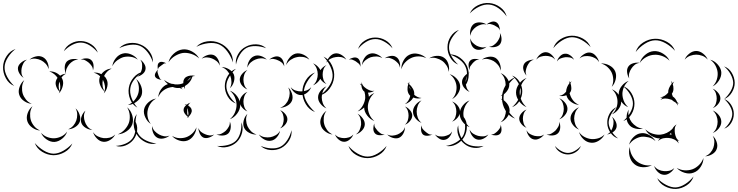

<svg xmlns="http://www.w3.org/2000/svg" viewBox="-90 -896 4834 1258"><path d="M328 -560Q341 -592 374 -610.5Q407 -629 442 -627Q477 -626 508.5 -605Q540 -584 551 -551Q529 -579 499.5 -597.5Q470 -616 442 -617Q414 -618 383 -602Q352 -586 328 -560ZM691 -580Q717 -608 757 -613.5Q797 -619 831 -604Q866 -590 890 -557Q914 -524 912 -487Q901 -523 878 -553Q855 -583 828 -595Q800 -607 762 -602Q724 -597 691 -580ZM3 -333Q-32 -347 -51.5 -383Q-71 -419 -70 -457Q-69 -495 -46.5 -529Q-24 -563 12 -575Q-18 -552 -38.5 -519.5Q-59 -487 -60 -457Q-61 -426 -43 -392.5Q-25 -359 3 -333ZM646 -462Q649 -489 668 -513.5Q687 -538 714 -545Q740 -552 769 -539.5Q798 -527 813 -505Q791 -521 766 -524Q741 -527 720 -522Q699 -516 678.5 -501Q658 -486 646 -462ZM103 -505Q119 -520 144.5 -526Q170 -532 190 -522Q210 -512 220.5 -488.5Q231 -465 228 -443Q223 -464 209 -478.5Q195 -493 179 -501Q163 -509 143 -511.5Q123 -514 103 -505ZM438 -505Q453 -513 474 -513.5Q495 -514 507 -503Q520 -492 522.5 -471.5Q525 -451 519 -435Q519 -452 510.5 -464Q502 -476 492 -485Q481 -494 468 -501Q455 -508 438 -505ZM343 -413Q334 -429 334 -452.5Q334 -476 346 -491Q359 -505 382 -508.5Q405 -512 423 -505Q404 -505 389 -496Q374 -487 364 -475Q354 -463 347 -447.5Q340 -432 343 -413ZM829 -505Q844 -496 855.5 -477Q867 -458 863 -440Q860 -423 842.5 -409.5Q825 -396 807 -394Q823 -402 830 -416.5Q837 -431 840 -445Q842 -459 841 -475Q840 -491 829 -505ZM65 -386Q48 -396 36.5 -416Q25 -436 28 -455Q32 -473 50.5 -487.5Q69 -502 87 -505Q71 -496 63 -480.5Q55 -465 52 -450Q49 -435 50.5 -418Q52 -401 65 -386ZM523 -420Q549 -423 574 -410Q600 -444 642 -447Q624 -439 611.5 -426Q599 -413 592 -398Q603 -389 608 -377Q619 -356 613 -328.5Q607 -301 590 -284Q593 -291 595 -297Q576 -313 566 -339Q556 -365 563 -388Q564 -392 566 -396Q547 -414 523 -420ZM305 -292 303 -293Q299 -288 295 -284Q298 -290 300 -296Q286 -309 278.5 -329.5Q271 -350 277 -367Q280 -377 287 -386Q279 -399 265 -410.5Q251 -422 233 -428Q274 -430 304 -400Q323 -412 343 -413Q325 -405 313 -388Q316 -384 318 -379Q327 -360 322 -336Q317 -312 304 -294Q304 -293 305 -292ZM802 -378Q824 -361 835 -330.5Q846 -300 838 -273Q829 -247 802.5 -228Q776 -209 748 -208Q774 -219 791 -239Q808 -259 815 -281Q822 -302 819.5 -328.5Q817 -355 802 -378ZM587 -367Q585 -370 584 -373Q580 -355 582 -335Q584 -315 595 -299Q600 -317 597 -335Q594 -353 587 -367ZM118 -216Q93 -217 68.5 -233.5Q44 -250 36 -275Q28 -299 38.5 -327Q49 -355 69 -371Q56 -349 54.5 -325.5Q53 -302 59 -282Q65 -263 80 -244Q95 -225 118 -216ZM299 -360Q295 -346 294.5 -330.5Q294 -315 301 -299Q306 -315 305 -331Q304 -347 300 -360ZM173 -41Q147 -42 122 -59.5Q97 -77 89 -102Q81 -127 91.5 -155.5Q102 -184 123 -200Q109 -178 107.5 -153.5Q106 -129 112 -109Q118 -89 133.5 -70Q149 -51 173 -41ZM743 -193Q766 -174 776 -142Q786 -110 777 -82Q767 -54 739 -35.5Q711 -17 682 -16Q709 -27 727.5 -47.5Q746 -68 754 -90Q762 -112 760 -140Q758 -168 743 -193ZM405 -186Q422 -172 431 -146Q440 -120 433 -99Q425 -77 402 -63Q379 -49 356 -49Q377 -57 390.5 -73Q404 -89 410 -107Q416 -124 416 -145.5Q416 -167 405 -186ZM515 -45Q494 -45 472 -58Q450 -71 443 -91Q436 -111 445 -134.5Q454 -158 470 -171Q460 -153 460 -134Q460 -115 466 -99Q471 -83 483 -67.5Q495 -52 515 -45ZM794 -105Q812 -77 808.5 -42.5Q805 -8 785 18Q765 44 732.5 57Q700 70 669 60Q702 58 731.5 45.5Q761 33 777 12Q793 -9 797 -41Q801 -73 794 -105ZM350 -34Q342 -8 318 12Q294 32 267 34Q240 35 214.5 17Q189 -1 179 -26Q197 -6 221 2.5Q245 11 266 10Q288 9 311 -1.5Q334 -12 350 -34ZM665 -15Q655 6 632.5 20.5Q610 35 587 33Q564 31 545 11.5Q526 -8 520 -30Q533 -11 552 -2Q571 7 589 9Q608 11 628.5 6Q649 1 665 -15ZM384 44Q370 80 334 100.5Q298 121 260 121Q221 120 186 98.5Q151 77 138 41Q163 70 196 90Q229 110 260 111Q291 111 324.5 92Q358 73 384 44Z M1196 -589Q1224 -619 1267.5 -625Q1311 -631 1349 -614Q1387 -598 1412.5 -563Q1438 -528 1436 -487Q1424 -526 1399.5 -559Q1375 -592 1345 -605Q1315 -618 1274 -613Q1233 -608 1196 -589ZM1014 -488Q1021 -519 1047.5 -543.5Q1074 -568 1106 -572Q1137 -576 1168.5 -558.5Q1200 -541 1215 -513Q1192 -534 1163 -543Q1134 -552 1108 -549Q1083 -545 1057 -529.5Q1031 -514 1014 -488ZM1231 -511Q1244 -526 1266.5 -534Q1289 -542 1308 -536Q1327 -529 1338.5 -507.5Q1350 -486 1350 -466Q1343 -485 1328.5 -496Q1314 -507 1299 -513Q1284 -519 1266 -520Q1248 -521 1231 -511ZM945 -440Q942 -450 943 -465Q944 -480 953 -486Q961 -493 976 -490Q991 -487 999 -481Q989 -483 981.5 -477.5Q974 -472 967 -467Q960 -462 953 -456.5Q946 -451 945 -440ZM1362 -456Q1385 -457 1409 -443Q1433 -429 1442 -408Q1450 -386 1442 -359.5Q1434 -333 1416 -318Q1427 -338 1426.5 -359.5Q1426 -381 1419 -399Q1413 -416 1398.5 -432.5Q1384 -449 1362 -456ZM969 -373Q958 -373 944 -379Q930 -385 926 -395Q922 -406 929.5 -419.5Q937 -433 945 -440Q940 -430 942.5 -421Q945 -412 948 -403Q952 -395 955.5 -386Q959 -377 969 -373ZM810 -191Q777 -209 762.5 -246.5Q748 -284 754 -321Q760 -358 786 -388.5Q812 -419 849 -426Q816 -407 792 -378Q768 -349 764 -319Q759 -289 772 -254Q785 -219 810 -191ZM947 -259Q948 -286 965.5 -311Q983 -336 1008 -344L1010 -345Q994 -357 985 -373Q1007 -355 1034 -347Q1045 -347 1057 -343Q1072 -342 1087 -344Q1099 -346 1111 -351Q1110 -370 1120 -383Q1128 -393 1142.5 -397.5Q1157 -402 1172 -401Q1173 -403 1173 -404V-401Q1181 -401 1189 -398Q1179 -398 1171 -395Q1159 -354 1121 -332Q1120 -322 1122 -313Q1117 -319 1115 -328Q1105 -323 1096 -321Q1102 -316 1106 -310Q1097 -316 1087 -320Q1065 -317 1042 -326Q1028 -325 1015 -321Q995 -315 976 -299.5Q957 -284 947 -259ZM1139 -368Q1137 -366 1136 -364Q1153 -376 1165 -392Q1157 -387 1150.5 -381Q1144 -375 1139 -368ZM1416 -302Q1444 -292 1464 -265Q1484 -238 1484 -208Q1484 -179 1464 -152Q1444 -125 1416 -115Q1439 -134 1449.5 -159.5Q1460 -185 1460 -208Q1460 -232 1449.5 -257.5Q1439 -283 1416 -302ZM898 -84Q876 -98 862.5 -126Q849 -154 854 -180Q860 -206 883.5 -226.5Q907 -247 933 -250Q910 -238 896 -217Q882 -196 878 -175Q873 -154 877.5 -129.5Q882 -105 898 -84ZM1150 -125Q1146 -127 1143 -129Q1139 -126 1134 -123Q1138 -127 1140 -132Q1128 -140 1120 -153Q1112 -166 1113 -178Q1114 -193 1129 -206Q1125 -211 1119 -214Q1126 -213 1133 -210Q1145 -220 1159 -224Q1148 -217 1143 -204Q1152 -199 1158.5 -191.5Q1165 -184 1166 -175Q1168 -164 1161.5 -152Q1155 -140 1145 -131Q1147 -128 1150 -125ZM1137 -176Q1136 -167 1136.5 -156.5Q1137 -146 1142 -137Q1145 -145 1144.5 -154Q1144 -163 1142 -171Q1142 -175 1141 -179.5Q1140 -184 1138 -188Q1138 -183 1137 -176ZM935 44Q900 53 864.5 36Q829 19 809 -11Q788 -41 786 -80Q784 -119 806 -149Q796 -114 798.5 -77.5Q801 -41 817 -17Q833 8 866 24Q899 40 935 44ZM1416 -99Q1424 -81 1421.5 -58Q1419 -35 1406 -22Q1392 -9 1369 -8Q1346 -7 1328 -15Q1347 -13 1362.5 -21Q1378 -29 1389 -39Q1400 -50 1408.5 -65Q1417 -80 1416 -99ZM1491 -95Q1505 -63 1496 -27Q1487 9 1462 34Q1437 58 1400.5 66.5Q1364 75 1332 60Q1367 63 1401 54.5Q1435 46 1455 27Q1475 7 1484.5 -26.5Q1494 -60 1491 -95ZM1021 -8Q1006 6 982 11Q958 16 940 6Q922 -4 913 -27Q904 -50 907 -70Q911 -50 924 -36.5Q937 -23 952 -15Q966 -7 984 -3.5Q1002 0 1021 -8ZM1197 -62Q1196 -35 1179.5 -9.5Q1163 16 1138 25Q1113 34 1083.5 24.5Q1054 15 1037 -6Q1060 8 1085 9Q1110 10 1130 3Q1150 -4 1168.5 -20.5Q1187 -37 1197 -62ZM1313 -15Q1301 -2 1280.5 5Q1260 12 1244 6Q1228 -1 1219 -20.5Q1210 -40 1210 -57Q1216 -41 1228 -31.5Q1240 -22 1253 -17Q1266 -11 1281.5 -9Q1297 -7 1313 -15Z M1456 -473Q1451 -508 1470 -541Q1489 -574 1521 -590Q1552 -607 1590 -605.5Q1628 -604 1654 -580Q1621 -593 1585.5 -594Q1550 -595 1525 -582Q1500 -568 1481.5 -538Q1463 -508 1456 -473ZM1785 -470Q1788 -494 1806 -516.5Q1824 -539 1848 -545Q1872 -550 1898 -538Q1924 -526 1937 -505Q1917 -520 1894.5 -523Q1872 -526 1853 -521Q1834 -517 1815 -504.5Q1796 -492 1785 -470ZM1531 -453Q1530 -475 1542.5 -497.5Q1555 -520 1575 -528Q1595 -537 1619.5 -529Q1644 -521 1658 -505Q1639 -515 1619.5 -514Q1600 -513 1584 -506Q1568 -500 1553 -487Q1538 -474 1531 -453ZM1674 -505Q1686 -517 1706 -523.5Q1726 -530 1741 -523Q1757 -516 1765 -497Q1773 -478 1772 -461Q1767 -477 1755.5 -486.5Q1744 -496 1731 -501Q1719 -507 1704 -509.5Q1689 -512 1674 -505ZM2030 -525Q2066 -508 2084.5 -469Q2103 -430 2099 -390Q2095 -350 2069.5 -315.5Q2044 -281 2006 -271Q2039 -294 2062.5 -326.5Q2086 -359 2089 -391Q2092 -423 2075 -459.5Q2058 -496 2030 -525ZM1961 -481Q1982 -473 1999 -452.5Q2016 -432 2016 -409Q2016 -386 1999 -365.5Q1982 -345 1961 -337Q1978 -352 1985 -371.5Q1992 -391 1992 -409Q1992 -427 1985 -446.5Q1978 -466 1961 -481ZM1456 -218Q1422 -230 1402.5 -263Q1383 -296 1383 -332Q1383 -367 1402.5 -400Q1422 -433 1456 -445Q1429 -422 1411 -391Q1393 -360 1393 -332Q1393 -303 1411 -272Q1429 -241 1456 -218ZM1531 -310Q1512 -317 1496.5 -335Q1481 -353 1481 -374Q1481 -394 1496.5 -412Q1512 -430 1531 -437Q1516 -424 1510.5 -407Q1505 -390 1505 -374Q1505 -357 1510.5 -340Q1516 -323 1531 -310ZM1949 -325Q1942 -305 1922.5 -289Q1903 -273 1882 -273Q1861 -273 1841.5 -289Q1822 -305 1815 -325Q1828 -309 1846.5 -303Q1865 -297 1882 -297Q1899 -297 1917 -303Q1935 -309 1949 -325ZM1798 -323Q1815 -308 1823 -282.5Q1831 -257 1823 -236Q1814 -215 1791 -202.5Q1768 -190 1745 -190Q1766 -197 1780 -212.5Q1794 -228 1800 -245Q1807 -262 1808 -282.5Q1809 -303 1798 -323ZM1531 -166Q1512 -173 1496.5 -191.5Q1481 -210 1481 -230Q1481 -250 1496.5 -268.5Q1512 -287 1531 -294Q1516 -281 1510.5 -263.5Q1505 -246 1505 -230Q1505 -214 1510.5 -196.5Q1516 -179 1531 -166ZM1745 -174Q1763 -168 1778 -150.5Q1793 -133 1793 -115Q1793 -96 1778 -78.5Q1763 -61 1745 -55Q1759 -67 1764 -83.5Q1769 -100 1769 -115Q1769 -130 1764 -146Q1759 -162 1745 -174ZM1591 -15Q1567 -13 1542.5 -26Q1518 -39 1509 -60Q1500 -81 1507 -107.5Q1514 -134 1531 -150Q1521 -130 1522.5 -108.5Q1524 -87 1531 -70Q1539 -53 1553.5 -37.5Q1568 -22 1591 -15ZM1820 -43Q1824 -8 1804 24.5Q1784 57 1752 74Q1720 90 1682 87Q1644 84 1618 60Q1651 74 1686.5 76Q1722 78 1748 65Q1773 52 1792.5 22Q1812 -8 1820 -43ZM1745 -39Q1741 -17 1724 3Q1707 23 1685 26Q1663 30 1640 17Q1617 4 1606 -15Q1623 -1 1643 2.5Q1663 6 1681 3Q1698 0 1716 -10Q1734 -20 1745 -39Z M2256 -575Q2267 -609 2299.5 -629.5Q2332 -650 2367 -650Q2403 -651 2436 -632Q2469 -613 2482 -579Q2459 -606 2427.5 -623.5Q2396 -641 2368 -640Q2339 -640 2308.5 -621.5Q2278 -603 2256 -575ZM2282 -470Q2283 -492 2296.5 -514Q2310 -536 2331 -543Q2352 -551 2376.5 -541.5Q2401 -532 2415 -515Q2396 -526 2376 -526Q2356 -526 2339 -521Q2322 -515 2306 -502.5Q2290 -490 2282 -470ZM2049 -485Q2053 -505 2069.5 -524Q2086 -543 2106 -546Q2127 -549 2148 -536Q2169 -523 2179 -505Q2163 -519 2144.5 -522Q2126 -525 2110 -522Q2093 -520 2076.5 -511.5Q2060 -503 2049 -485ZM2540 -442Q2538 -470 2553.5 -498.5Q2569 -527 2594 -538Q2620 -550 2651.5 -542.5Q2683 -535 2703 -515Q2678 -527 2651.5 -526.5Q2625 -526 2604 -516Q2584 -507 2565.5 -488Q2547 -469 2540 -442ZM2856 -539Q2893 -541 2924.5 -517.5Q2956 -494 2971 -460Q2985 -426 2979.5 -387Q2974 -348 2947 -323Q2964 -356 2968.5 -392.5Q2973 -429 2961 -456Q2950 -484 2920.5 -506Q2891 -528 2856 -539ZM2722 -514Q2742 -528 2770.5 -530Q2799 -532 2819 -518Q2840 -504 2848 -476Q2856 -448 2850 -425Q2848 -449 2835 -468Q2822 -487 2806 -498Q2790 -509 2767.5 -515Q2745 -521 2722 -514ZM2431 -514Q2445 -525 2467.5 -529Q2490 -533 2505 -523Q2521 -514 2527.5 -492.5Q2534 -471 2530 -453Q2528 -471 2516.5 -483Q2505 -495 2493 -503Q2480 -511 2464.5 -515.5Q2449 -520 2431 -514ZM2195 -505Q2206 -514 2223.5 -518Q2241 -522 2253 -515Q2265 -507 2269.5 -489.5Q2274 -472 2271 -458Q2269 -472 2259.5 -480Q2250 -488 2241 -494Q2231 -500 2219.5 -504.5Q2208 -509 2195 -505ZM2049 -346Q2031 -352 2015.5 -370Q2000 -388 2000 -407Q2000 -427 2015.5 -444.5Q2031 -462 2049 -469Q2034 -457 2029 -440Q2024 -423 2024 -407Q2024 -392 2029 -375Q2034 -358 2049 -346ZM1974 -162Q1936 -176 1913.5 -213.5Q1891 -251 1891 -292Q1891 -333 1913.5 -370Q1936 -407 1974 -421Q1943 -395 1922 -359.5Q1901 -324 1901 -292Q1901 -259 1922 -224Q1943 -189 1974 -162ZM2856 -410Q2881 -403 2901.5 -381.5Q2922 -360 2925 -334Q2927 -309 2911 -283.5Q2895 -258 2872 -247Q2890 -265 2896.5 -288Q2903 -311 2901 -332Q2899 -353 2888 -374Q2877 -395 2856 -410ZM2579 -351Q2583 -350 2586 -348Q2588 -355 2592 -361Q2590 -352 2591 -344Q2606 -332 2616 -313.5Q2626 -295 2624 -276V-275Q2633 -267 2645 -261Q2657 -255 2672 -254Q2646 -246 2618 -257Q2610 -242 2594.5 -230Q2579 -218 2563 -214Q2578 -224 2586.5 -238.5Q2595 -253 2598 -268Q2594 -272 2591 -276Q2581 -290 2580 -309Q2579 -328 2585 -345Q2582 -348 2579 -351ZM2363 -103Q2336 -113 2316 -139Q2296 -165 2296 -192Q2276 -173 2253 -166Q2276 -183 2288.5 -207Q2301 -231 2303 -254Q2304 -274 2298 -295Q2298 -295 2298 -295Q2289 -301 2284 -312Q2279 -323 2278 -336Q2273 -342 2267 -348Q2273 -346 2278 -342Q2278 -350 2280 -359Q2281 -343 2292 -331Q2295 -328 2298 -325Q2303 -321 2311 -315Q2322 -308 2335 -303Q2348 -298 2363 -302Q2345 -289 2321 -289Q2326 -276 2327 -262Q2343 -279 2363 -286Q2341 -267 2330.5 -242Q2320 -217 2320 -194Q2320 -171 2330.5 -146Q2341 -121 2363 -103ZM2591 -335Q2593 -320 2600 -307Q2598 -322 2591 -335ZM2049 -186Q2028 -194 2011 -214.5Q1994 -235 1994 -258Q1994 -281 2011 -301.5Q2028 -322 2049 -330Q2032 -315 2025 -295.5Q2018 -276 2018 -258Q2018 -240 2025 -220.5Q2032 -201 2049 -186ZM2672 -91Q2650 -99 2633 -120Q2616 -141 2616 -165Q2616 -188 2633 -209Q2650 -230 2672 -238Q2654 -223 2647 -203Q2640 -183 2640 -165Q2640 -146 2647 -126Q2654 -106 2672 -91ZM2872 -231Q2892 -224 2908 -205Q2924 -186 2924 -165Q2924 -144 2908 -125Q2892 -106 2872 -99Q2888 -112 2894 -130Q2900 -148 2900 -165Q2900 -182 2894 -200Q2888 -218 2872 -231ZM2563 -198Q2581 -192 2596 -174.5Q2611 -157 2611 -139Q2611 -120 2596 -102.5Q2581 -85 2563 -79Q2577 -91 2582 -107.5Q2587 -124 2587 -139Q2587 -154 2582 -170Q2577 -186 2563 -198ZM2089 -15Q2064 -17 2040.5 -35Q2017 -53 2011 -78Q2004 -102 2016 -129Q2028 -156 2049 -170Q2034 -150 2031.5 -126.5Q2029 -103 2034 -84Q2039 -64 2052.5 -45Q2066 -26 2089 -15ZM2253 -151Q2272 -141 2287 -120Q2302 -99 2300 -78Q2298 -57 2280 -39Q2262 -21 2241 -15Q2259 -27 2266.5 -45Q2274 -63 2276 -80Q2277 -97 2272.5 -116Q2268 -135 2253 -151ZM2947 -131Q2969 -104 2969 -66.5Q2969 -29 2951 2Q2933 32 2899.5 49.5Q2866 67 2832 60Q2867 55 2897.5 37.5Q2928 20 2943 -4Q2957 -28 2957.5 -63Q2958 -98 2947 -131ZM2431 -15Q2417 -9 2397 -10Q2377 -11 2367 -22Q2356 -34 2356 -53.5Q2356 -73 2363 -87Q2361 -71 2368.5 -59.5Q2376 -48 2384 -39Q2393 -30 2404 -22Q2415 -14 2431 -15ZM2744 -15Q2731 -8 2712.5 -6.5Q2694 -5 2682 -14Q2671 -24 2669 -42.5Q2667 -61 2672 -75Q2672 -60 2680.5 -50Q2689 -40 2698 -33Q2707 -25 2718 -18.5Q2729 -12 2744 -15ZM2563 -63Q2564 -43 2553 -22Q2542 -1 2524 7Q2506 14 2483 7Q2460 0 2447 -15Q2465 -6 2482.5 -7.5Q2500 -9 2515 -15Q2529 -21 2543 -32.5Q2557 -44 2563 -63ZM2872 -35Q2869 -17 2855.5 0Q2842 17 2824 20Q2806 24 2787.5 12Q2769 0 2760 -15Q2774 -4 2790 -2.5Q2806 -1 2820 -3Q2834 -6 2848.5 -12.5Q2863 -19 2872 -35ZM2225 -15Q2219 3 2201.5 18Q2184 33 2165 33Q2146 33 2128.5 18Q2111 3 2105 -15Q2117 -1 2133.5 4Q2150 9 2165 9Q2180 9 2196.5 4Q2213 -1 2225 -15ZM2443 60Q2430 97 2393.5 118.5Q2357 140 2318 140Q2279 140 2242.5 118.5Q2206 97 2193 60Q2218 90 2252.5 110Q2287 130 2318 130Q2350 130 2384 110Q2418 90 2443 60Z M2988 -808Q3004 -843 3040.5 -861Q3077 -879 3115 -876Q3154 -873 3187 -849Q3220 -825 3230 -788Q3208 -820 3176.5 -842Q3145 -864 3115 -866Q3084 -869 3049.5 -852.5Q3015 -836 2988 -808ZM3098 -735Q3109 -746 3127 -752Q3145 -758 3158 -752Q3172 -746 3179 -728.5Q3186 -711 3185 -696Q3181 -710 3170 -717.5Q3159 -725 3149 -730Q3138 -735 3125 -738Q3112 -741 3098 -735ZM2992 -661Q2987 -680 2993 -704Q2999 -728 3016 -740Q3033 -751 3057.5 -749Q3082 -747 3098 -735Q3079 -740 3061 -734.5Q3043 -729 3030 -720Q3016 -710 3005 -695.5Q2994 -681 2992 -661ZM2912 -473Q2879 -486 2860 -519Q2841 -552 2842 -588Q2842 -624 2862.5 -656Q2883 -688 2917 -700Q2889 -677 2870.5 -646.5Q2852 -616 2852 -588Q2851 -559 2868 -528Q2885 -497 2912 -473ZM3185 -680Q3195 -665 3196 -643Q3197 -621 3186 -606Q3175 -592 3153 -588Q3131 -584 3114 -590Q3132 -591 3145 -600.5Q3158 -610 3167 -621Q3176 -633 3182.5 -647.5Q3189 -662 3185 -680ZM3098 -590Q3084 -577 3062 -571.5Q3040 -566 3023 -575Q3006 -584 2998 -605Q2990 -626 2992 -645Q2996 -627 3008.5 -615Q3021 -603 3034 -596Q3048 -589 3064.5 -586Q3081 -583 3098 -590ZM3067 -505Q3084 -519 3110 -523.5Q3136 -528 3156 -517Q3175 -505 3184.5 -480Q3194 -455 3190 -433Q3186 -455 3172.5 -471Q3159 -487 3144 -496Q3128 -505 3108 -509Q3088 -513 3067 -505ZM2987 -437Q2980 -450 2980 -469Q2980 -488 2990 -498Q3000 -509 3018.5 -510Q3037 -511 3051 -505Q3036 -506 3025.5 -498.5Q3015 -491 3007 -482Q2999 -473 2992 -462.5Q2985 -452 2987 -437ZM2987 -294Q2968 -301 2952.5 -319.5Q2937 -338 2937 -358Q2937 -378 2952.5 -396Q2968 -414 2987 -421Q2972 -408 2966.5 -391Q2961 -374 2961 -358Q2961 -342 2966.5 -324.5Q2972 -307 2987 -294ZM3190 -417Q3212 -409 3229.5 -387Q3247 -365 3247 -342Q3247 -318 3229.5 -296Q3212 -274 3190 -266Q3208 -281 3215.5 -302Q3223 -323 3223 -342Q3223 -361 3215.5 -381.5Q3208 -402 3190 -417ZM3265 -401Q3296 -390 3314 -360Q3332 -330 3332 -298Q3332 -265 3314 -235Q3296 -205 3265 -194Q3290 -215 3306 -243.5Q3322 -272 3322 -298Q3322 -324 3306 -352Q3290 -380 3265 -401ZM3190 -250Q3213 -242 3231 -219.5Q3249 -197 3249 -172Q3249 -148 3231 -125.5Q3213 -103 3190 -95Q3209 -110 3217 -131.5Q3225 -153 3225 -172Q3225 -192 3217 -213Q3209 -234 3190 -250ZM2987 -63Q2961 -72 2941.5 -97.5Q2922 -123 2922 -150Q2922 -178 2941.5 -203.5Q2961 -229 2987 -238Q2966 -220 2956 -196.5Q2946 -173 2946 -150Q2946 -128 2956 -104.5Q2966 -81 2987 -63ZM3190 -79Q3196 -66 3196 -47.5Q3196 -29 3186 -19Q3176 -9 3157.5 -9Q3139 -9 3126 -15Q3140 -14 3150.5 -21Q3161 -28 3169 -36Q3177 -44 3184 -54.5Q3191 -65 3190 -79ZM3079 60Q3050 77 3014 72.5Q2978 68 2952 46Q2925 25 2913 -9Q2901 -43 2912 -75Q2913 -41 2925 -9.5Q2937 22 2958 39Q2979 56 3012 61Q3045 66 3079 60ZM3110 -15Q3099 2 3077.5 12.5Q3056 23 3036 18Q3017 13 3003 -7Q2989 -27 2987 -47Q2996 -29 3011.5 -19.5Q3027 -10 3042 -6Q3058 -2 3076 -2.5Q3094 -3 3110 -15Z M3535 -580Q3547 -617 3582 -639Q3617 -661 3655 -662Q3694 -663 3729.5 -643Q3765 -623 3780 -587Q3754 -616 3720 -634.5Q3686 -653 3655 -652Q3625 -651 3592 -630.5Q3559 -610 3535 -580ZM3424 -505Q3430 -523 3448 -538.5Q3466 -554 3485 -554Q3505 -554 3522.5 -538.5Q3540 -523 3547 -505Q3535 -520 3518 -525Q3501 -530 3485 -530Q3470 -530 3453 -525Q3436 -520 3424 -505ZM3707 -513Q3718 -530 3739 -542.5Q3760 -555 3780 -551Q3800 -547 3815.5 -528Q3831 -509 3835 -489Q3824 -507 3808 -515.5Q3792 -524 3776 -527Q3760 -530 3741.5 -528Q3723 -526 3707 -513ZM3559 -493Q3563 -510 3578 -526.5Q3593 -543 3611 -544Q3628 -546 3646 -533.5Q3664 -521 3671 -504Q3659 -517 3643 -519.5Q3627 -522 3613 -521Q3599 -519 3584 -513.5Q3569 -508 3559 -493ZM3360 -401Q3347 -414 3340.5 -435Q3334 -456 3342 -473Q3349 -489 3369.5 -497.5Q3390 -506 3408 -505Q3390 -500 3380 -488Q3370 -476 3364 -463Q3358 -449 3355 -433.5Q3352 -418 3360 -401ZM3848 -480Q3874 -482 3901.5 -468Q3929 -454 3940 -430Q3951 -406 3944 -376Q3937 -346 3918 -327Q3929 -351 3928 -375.5Q3927 -400 3918 -420Q3909 -439 3891 -456Q3873 -473 3848 -480ZM3285 -119Q3245 -133 3222 -172Q3199 -211 3199 -254Q3199 -297 3222 -336Q3245 -375 3285 -389Q3252 -362 3230.5 -325Q3209 -288 3209 -254Q3209 -220 3230.5 -183Q3252 -146 3285 -119ZM3360 -194Q3332 -205 3311.5 -232.5Q3291 -260 3291 -290Q3291 -320 3311.5 -347.5Q3332 -375 3360 -385Q3337 -366 3326 -340Q3315 -314 3315 -290Q3315 -266 3326 -240Q3337 -214 3360 -194ZM3704 -209Q3678 -210 3653.5 -227Q3629 -244 3622 -269L3621 -272Q3597 -263 3574 -268Q3589 -270 3600 -277.5Q3611 -285 3619 -295Q3621 -326 3641 -351Q3641 -359 3639 -366Q3643 -361 3645 -355Q3650 -360 3655 -364Q3651 -357 3648 -350Q3653 -335 3653.5 -319Q3654 -303 3646 -291Q3644 -288 3642 -286Q3643 -281 3645 -276Q3651 -256 3665.5 -237.5Q3680 -219 3704 -209ZM3993 -331Q4027 -319 4047 -286Q4067 -253 4067 -217Q4067 -181 4047.5 -148Q4028 -115 3994 -103Q4021 -126 4039 -157.5Q4057 -189 4057 -217Q4057 -246 4039 -277Q4021 -308 3993 -331ZM3919 -311Q3943 -302 3961.5 -278.5Q3980 -255 3980 -229Q3980 -203 3961.5 -179.5Q3943 -156 3919 -147Q3939 -164 3947.5 -186Q3956 -208 3956 -229Q3956 -250 3947.5 -272Q3939 -294 3919 -311ZM3574 -252Q3594 -245 3611 -225Q3628 -205 3628 -183Q3628 -161 3611 -141Q3594 -121 3574 -114Q3591 -128 3597.5 -147Q3604 -166 3604 -183Q3604 -201 3597.5 -219.5Q3591 -238 3574 -252ZM3704 -47Q3682 -55 3665 -76Q3648 -97 3648 -120Q3648 -143 3665 -164Q3682 -185 3704 -193Q3686 -178 3679 -158Q3672 -138 3672 -120Q3672 -102 3679 -82Q3686 -62 3704 -47ZM3360 -59Q3342 -65 3327 -82.5Q3312 -100 3312 -119Q3312 -137 3327 -154.5Q3342 -172 3360 -178Q3346 -166 3341 -150Q3336 -134 3336 -119Q3336 -104 3341 -87.5Q3346 -71 3360 -59ZM3919 -131Q3934 -120 3944 -99.5Q3954 -79 3949 -60Q3944 -42 3925 -29.5Q3906 -17 3887 -15Q3904 -23 3913 -37.5Q3922 -52 3926 -67Q3930 -81 3930 -98Q3930 -115 3919 -131ZM3574 -98Q3582 -81 3580.5 -58.5Q3579 -36 3566 -23Q3553 -10 3530.5 -8.5Q3508 -7 3491 -15Q3509 -13 3523.5 -21.5Q3538 -30 3549 -40Q3559 -51 3567.5 -65.5Q3576 -80 3574 -98ZM3475 -15Q3465 1 3444.5 11.5Q3424 22 3406 17Q3388 13 3375 -5.5Q3362 -24 3360 -43Q3368 -26 3382.5 -18Q3397 -10 3412 -6Q3426 -3 3443 -3.5Q3460 -4 3475 -15ZM3871 -15Q3860 9 3834 25.5Q3808 42 3782 39Q3755 37 3733 16Q3711 -5 3704 -31Q3719 -9 3741 2Q3763 13 3784 15Q3805 17 3828.5 10.5Q3852 4 3871 -15ZM3716 60Q3707 85 3682.5 100.5Q3658 116 3631 116Q3604 116 3579.5 100.5Q3555 85 3546 60Q3563 80 3586.5 93Q3610 106 3631 106Q3652 106 3675.5 93Q3699 80 3716 60Z M4075 -555Q4087 -594 4124 -617.5Q4161 -641 4202 -642Q4242 -643 4280 -622Q4318 -601 4333 -563Q4306 -593 4270.5 -613Q4235 -633 4202 -632Q4169 -631 4134.5 -609Q4100 -587 4075 -555ZM4396 -505Q4404 -527 4426 -544.5Q4448 -562 4472 -562Q4495 -562 4517 -544.5Q4539 -527 4547 -505Q4532 -523 4511.5 -530.5Q4491 -538 4472 -538Q4453 -538 4432 -530.5Q4411 -523 4396 -505ZM4102 -484Q4110 -513 4136.5 -536Q4163 -559 4194 -561Q4225 -563 4254.5 -544.5Q4284 -526 4297 -498Q4275 -520 4247.5 -529.5Q4220 -539 4196 -537Q4171 -536 4145.5 -522.5Q4120 -509 4102 -484ZM4563 -505Q4590 -498 4611.5 -474.5Q4633 -451 4636 -424Q4638 -396 4621 -369Q4604 -342 4579 -330Q4599 -350 4606.5 -374.5Q4614 -399 4612 -421Q4610 -443 4598 -466Q4586 -489 4563 -505ZM4033 -382Q4022 -398 4019 -421Q4016 -444 4027 -460Q4038 -476 4060.5 -482Q4083 -488 4102 -484Q4082 -482 4068.5 -471Q4055 -460 4047 -447Q4038 -434 4033 -417.5Q4028 -401 4033 -382ZM4654 -461Q4686 -450 4704.5 -419Q4723 -388 4724 -354Q4724 -321 4705 -290Q4686 -259 4655 -247Q4680 -269 4697 -298Q4714 -327 4714 -354Q4713 -381 4696.5 -410.5Q4680 -440 4654 -461ZM4026 -194Q4001 -203 3982 -228.5Q3963 -254 3964 -281Q3964 -308 3983.5 -332.5Q4003 -357 4029 -366Q4008 -349 3998 -325.5Q3988 -302 3988 -281Q3988 -259 3997 -235.5Q4006 -212 4026 -194ZM4237 -241Q4243 -249 4253 -256Q4243 -256 4235 -258Q4252 -260 4265 -268.5Q4278 -277 4288 -289Q4287 -303 4293.5 -318.5Q4300 -334 4311 -347Q4311 -355 4308 -366Q4313 -360 4316 -352Q4322 -357 4328 -362Q4322 -354 4318 -345Q4323 -330 4322.5 -313Q4322 -296 4313 -283L4312 -282Q4315 -272 4318 -264Q4337 -252 4347 -226Q4352 -222 4359 -218Q4354 -219 4348 -220Q4351 -212 4351 -204Q4346 -216 4337 -224Q4323 -231 4311 -242Q4307 -244 4301 -245Q4287 -250 4270 -250.5Q4253 -251 4237 -241ZM4579 -315Q4598 -308 4614 -289.5Q4630 -271 4630 -251Q4630 -231 4614 -212.5Q4598 -194 4580 -188Q4595 -200 4600.5 -217.5Q4606 -235 4606 -251Q4606 -267 4600.5 -284.5Q4595 -302 4579 -315ZM4655 -247Q4683 -237 4700.5 -209Q4718 -181 4718 -150Q4718 -119 4701 -91Q4684 -63 4655 -53Q4678 -72 4693 -99Q4708 -126 4708 -150Q4708 -174 4693 -200.5Q4678 -227 4655 -247ZM3960 11Q3929 2 3909.5 -27Q3890 -56 3889 -88Q3887 -120 3903.5 -150.5Q3920 -181 3950 -194Q3927 -172 3912 -143Q3897 -114 3898 -89Q3900 -63 3917 -35.5Q3934 -8 3960 11ZM4123 -54Q4100 -47 4072 -54Q4044 -61 4030 -81Q4015 -100 4015.5 -128.5Q4016 -157 4030 -178Q4024 -154 4030.5 -132.5Q4037 -111 4049 -95Q4061 -80 4080 -67.5Q4099 -55 4123 -54ZM4580 -172Q4601 -164 4618.5 -143Q4636 -122 4636 -98Q4636 -75 4619 -54Q4602 -33 4580 -25Q4598 -40 4605 -60Q4612 -80 4612 -98Q4612 -117 4604.5 -137Q4597 -157 4580 -172ZM4221 29Q4226 19 4234 11Q4205 11 4178 -6Q4151 -23 4138 -49Q4160 -28 4188 -19.5Q4216 -11 4240 -14Q4259 -16 4279 -25.5Q4299 -35 4315 -51Q4326 -71 4343 -81Q4332 -67 4331 -51.5Q4330 -36 4332 -23Q4334 -9 4340.5 5.5Q4347 20 4362 28Q4356 27 4349 24Q4355 34 4357 44Q4345 26 4327 17.5Q4309 9 4292 8Q4275 6 4256 10Q4237 14 4221 29ZM4308 -18Q4307 -23 4308 -27Q4303 -21 4297 -16Q4304 -15 4310 -12Q4309 -15 4308 -18ZM4032 52Q4038 25 4060.5 2.5Q4083 -20 4110 -23Q4137 -27 4164.5 -11Q4192 5 4205 29Q4185 10 4160 4Q4135 -2 4113 0Q4092 3 4069.5 16Q4047 29 4032 52ZM4580 -6Q4597 9 4605.5 34Q4614 59 4606 80Q4599 101 4576 114.5Q4553 128 4530 128Q4551 120 4564.5 104.5Q4578 89 4584 72Q4590 55 4590.5 34.5Q4591 14 4580 -6ZM4181 186Q4155 201 4121.5 199.5Q4088 198 4066 179Q4043 160 4035 127.5Q4027 95 4037 67Q4037 96 4050 120.5Q4063 145 4081 160Q4099 175 4125.5 183Q4152 191 4181 186ZM4519 139Q4519 169 4501 197Q4483 225 4455 235Q4428 246 4395.5 236Q4363 226 4344 204Q4370 219 4397.5 220Q4425 221 4447 213Q4469 205 4489 186Q4509 167 4519 139ZM4328 205Q4319 224 4298 238Q4277 252 4257 249Q4236 247 4218.5 229Q4201 211 4196 191Q4208 208 4225.5 216Q4243 224 4259 225Q4276 227 4294.5 223Q4313 219 4328 205ZM4454 260Q4443 296 4409.5 318Q4376 340 4339 342Q4301 343 4265.5 324Q4230 305 4216 271Q4241 298 4274.5 315.5Q4308 333 4338 332Q4368 330 4399.5 310Q4431 290 4454 260Z"/></svg>

Font: Rubik Puddles
Style: Regular
Weight: 400
Designer: Hubert and Fischer, NaN
Foundry: Hubert and Fischer, NaN
Version: Version 2.200